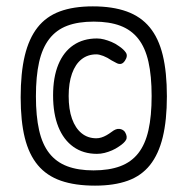

<svg xmlns="http://www.w3.org/2000/svg" viewBox="-20 -707 590 604"><path d="M279 -123Q216 -123 171.5 -138.5Q127 -154 99 -187.5Q71 -221 58 -273.5Q45 -326 45 -401Q45 -478 58 -532Q71 -586 98 -620.5Q125 -655 168 -671Q211 -687 272 -687Q334 -687 378.5 -671Q423 -655 451 -621Q479 -587 492 -533.5Q505 -480 505 -404Q505 -329 492 -275.5Q479 -222 452 -188Q425 -154 382 -138.5Q339 -123 279 -123ZM285 -223Q242 -223 211 -245Q180 -267 163.5 -308Q147 -349 147 -407Q147 -464 163.5 -504Q180 -544 211 -565Q242 -586 285 -586Q296 -586 307.5 -583Q319 -580 331 -575Q343 -570 354 -562Q369 -552 376 -541.5Q383 -531 373 -516Q367 -507 360 -506Q353 -505 346 -509Q339 -513 331 -517Q318 -526 305 -531Q292 -536 283 -536Q256 -536 236.5 -520.5Q217 -505 206.5 -475.5Q196 -446 196 -405Q196 -363 206.5 -333.5Q217 -304 236.5 -288Q256 -272 283 -272Q291 -272 299 -274.5Q307 -277 315 -281.5Q323 -286 331 -292Q345 -303 356 -301.5Q367 -300 373 -292Q382 -277 376.5 -267Q371 -257 354 -246Q344 -239 332.5 -234Q321 -229 309 -226Q297 -223 285 -223ZM274 -171Q323 -171 358 -184Q393 -197 415 -225Q437 -253 447 -297.5Q457 -342 457 -405Q457 -468 447 -512.5Q437 -557 415 -585Q393 -613 358.5 -626Q324 -639 275 -639Q226 -639 191.5 -626Q157 -613 135 -584.5Q113 -556 103 -511.5Q93 -467 93 -404Q93 -342 103 -297.5Q113 -253 135 -225Q157 -197 191.5 -184Q226 -171 274 -171Z"/></svg>

Font: Fredoka Condensed Light
Style: Regular
Weight: 300
Width: 3
Designer: Ben Nathan
Foundry: Milena B. Brandão, Ben Nathan
Version: Version 2.001